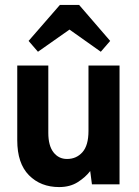

<svg xmlns="http://www.w3.org/2000/svg" viewBox="-20 -748 563 779"><path d="M220 11Q145 11 97.5 -37Q50 -85 50 -179V-482H176V-209Q176 -157 197 -130Q218 -103 252 -103Q290 -103 314.5 -130.5Q339 -158 339 -217V-482H465V0H353L346 -54Q327 -29 295.5 -9Q264 11 220 11ZM223 -728H301L427 -582L389 -538L262 -628L134 -538L96 -582Z"/></svg>

Font: Zen Kaku Gothic Antique Black
Style: Regular
Weight: 900
Designer: Yoshimichi Ohira
Foundry: Positype
Version: Version 1.001